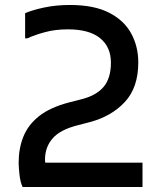

<svg xmlns="http://www.w3.org/2000/svg" viewBox="-20 -752 656 772"><path d="M71 0Q62 -18 58.5 -48.5Q55 -79 55 -98Q55 -155 74 -202.5Q93 -250 137 -285Q181 -320 257 -340L304 -352Q366 -367 396 -402Q426 -437 426 -500Q426 -563 382.5 -598.5Q339 -634 253 -634Q203 -634 162 -623Q121 -612 90 -598H81V-699Q111 -712 158.5 -722Q206 -732 261 -732Q358 -732 418.5 -701Q479 -670 507.5 -617.5Q536 -565 536 -501Q536 -400 482 -342Q428 -284 341 -261L295 -249Q222 -231 191.5 -195.5Q161 -160 161 -111Q161 -103 162 -98H553V0Z"/></svg>

Font: Kufam Medium
Style: Regular
Weight: 500
Designer: Wael Morcos, Artur Schmal
Foundry: Original Type
Version: Version 1.300; ttfautohint (v1.8.3)